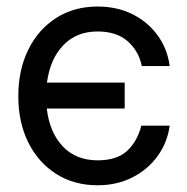

<svg xmlns="http://www.w3.org/2000/svg" viewBox="-20 -547 563 579"><path d="M274.4 11.7Q203.1 11.7 149.2 -22.7Q95.2 -57.1 65.2 -117.7Q35.2 -178.2 35.2 -256.8Q35.2 -335.9 65.2 -397Q95.2 -458 149.2 -492.7Q203.1 -527.3 274.4 -527.3Q333 -527.3 379.4 -504.2Q425.8 -481 455.3 -440.4Q484.9 -399.9 491.7 -347.7H407.7Q398.4 -393.1 365 -422.6Q331.5 -452.1 274.4 -452.1Q210.4 -452.1 170.7 -410.4Q130.9 -368.7 121.6 -297.9H356V-219.7H121.1Q129.4 -147.9 169.2 -105.7Q209 -63.5 274.4 -63.5Q332.5 -63.5 363.3 -92Q394 -120.6 406.2 -168H491.7Q484.9 -117.2 455.3 -76.4Q425.8 -35.6 379.2 -12Q332.5 11.7 274.4 11.7Z"/></svg>

Font: Inter Display
Style: Regular
Weight: 400
Designer: Rasmus Andersson
Foundry: rsms
Version: Version 4.001;git-9221beed3